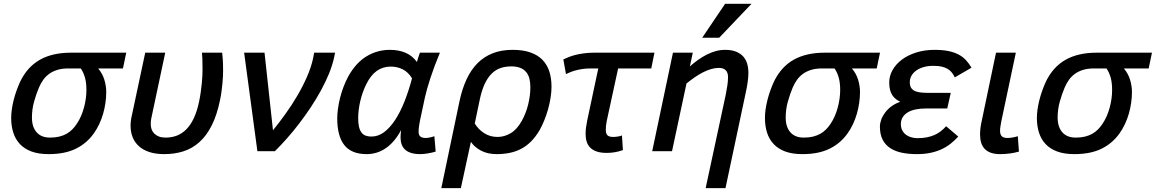

<svg xmlns="http://www.w3.org/2000/svg" viewBox="-20 -786 6008 998"><path d="M636.2 -512.2 619.1 -430.2H490.2Q512.7 -403.8 522.5 -371.3Q532.2 -338.9 532.2 -308.1Q532.2 -279.8 528.1 -251Q523.9 -222.2 515.9 -194.3Q507.8 -166.5 495.6 -140.6Q483.4 -114.7 467.8 -92.8Q431.2 -41 374 -12.9Q316.9 15.1 232.9 15.1Q180.7 15.1 143.8 1.5Q106.9 -12.2 83.5 -37.1Q60.1 -62 49.1 -96.7Q38.1 -131.3 38.1 -172.9Q38.1 -192.9 41.3 -216.1Q44.4 -239.3 50.5 -263.9Q56.6 -288.6 65.4 -313.5Q74.2 -338.4 85 -361.8Q122.1 -438.5 187.3 -475.3Q252.4 -512.2 349.1 -512.2ZM334 -430.2Q301.8 -430.2 277.6 -422.6Q253.4 -415 235.4 -401.9Q217.3 -388.7 204.3 -370.4Q191.4 -352.1 182.1 -330.1Q168 -296.4 157 -257.1Q146 -217.8 146 -174.8Q146 -126.5 170.2 -98.6Q194.3 -70.8 240.2 -70.8Q266.6 -70.8 287.8 -75.9Q309.1 -81.1 325.9 -90.6Q342.8 -100.1 355.7 -113.3Q368.7 -126.5 378.9 -142.1Q391.6 -160.6 401.1 -182.6Q410.6 -204.6 416.7 -227.5Q422.9 -250.5 426 -273.4Q429.2 -296.4 429.2 -317.9Q429.2 -356 421.6 -382.8Q414.1 -409.7 399.9 -430.2Z M734.9 -512.2H838.9L769 -183.1Q767.6 -176.8 766.6 -171.6Q765.6 -166.5 764.9 -161.9Q764.2 -157.2 763.9 -152.1Q763.7 -147 763.7 -140.1Q763.7 -126 768.1 -113.5Q772.5 -101.1 782 -91.6Q791.5 -82 805.9 -76.4Q820.3 -70.8 840.8 -70.8Q873 -70.8 900.4 -81.5Q927.7 -92.3 949.7 -115Q971.7 -137.7 988 -172.9Q1004.4 -208 1014.6 -256.8Q1020 -282.2 1023.4 -306.9Q1026.9 -331.5 1029.1 -353.8Q1031.2 -376 1032 -394.3Q1032.7 -412.6 1032.7 -424.8Q1032.7 -458 1032 -478Q1031.2 -498 1029.8 -512.2H1134.8Q1136.2 -501.5 1137.9 -479Q1139.6 -456.5 1139.6 -417Q1139.6 -406.2 1138.9 -389.4Q1138.2 -372.6 1136.2 -352.3Q1134.3 -332 1131.3 -310.1Q1128.4 -288.1 1124 -267.1Q1107.9 -188.5 1080.8 -134.5Q1053.7 -80.6 1016.6 -47.4Q979.5 -14.2 933.6 0.5Q887.7 15.1 834 15.1Q789.1 15.1 756.1 4.2Q723.1 -6.8 701.7 -26.4Q680.2 -45.9 669.4 -73Q658.7 -100.1 658.7 -132.8Q658.7 -145.5 660.4 -159.4Q662.1 -173.3 666 -189Z M1355 -512.2 1398.9 -108.9Q1431.2 -148.4 1464.1 -194.3Q1497.1 -240.2 1525.6 -288.8Q1554.2 -337.4 1575.9 -387.2Q1597.7 -437 1607.9 -484.9L1612.8 -512.2H1721.7L1716.8 -487.8Q1708 -447.3 1690.2 -403.6Q1672.4 -359.9 1648.2 -315.7Q1624 -271.5 1595 -227.8Q1565.9 -184.1 1534.7 -143.3Q1503.4 -102.5 1471.2 -66.2Q1439 -29.8 1408.7 0H1317.9L1249 -512.2Z M2244.6 2Q2235.4 4.9 2224.6 7.3Q2213.9 9.8 2203.1 11.5Q2192.4 13.2 2182.4 14.2Q2172.4 15.1 2165 15.1Q2136.7 15.1 2117.2 9Q2097.7 2.9 2085.4 -8.5Q2073.2 -20 2067.6 -35.9Q2062 -51.8 2062 -71.8Q2062 -78.6 2062.7 -88.6Q2063.5 -98.6 2064.9 -109.9Q2031.7 -47.9 1986.3 -16.4Q1940.9 15.1 1885.7 15.1Q1807.1 15.1 1770 -31.5Q1732.9 -78.1 1732.9 -170.9Q1732.9 -192.9 1736.6 -220Q1740.2 -247.1 1747.3 -275.9Q1754.4 -304.7 1765.4 -334Q1776.4 -363.3 1791 -390.1Q1830.6 -460.4 1886 -493.7Q1941.4 -526.9 2006.8 -526.9Q2052.7 -526.9 2088.4 -511.5Q2124 -496.1 2147 -463.9Q2151.4 -477.5 2155 -490Q2158.7 -502.4 2162.6 -512.2H2266.6Q2236.8 -440.4 2217 -379.6Q2197.3 -318.8 2189 -280.8L2162.6 -157.2Q2159.7 -141.6 2157.7 -127.4Q2155.8 -113.3 2155.8 -102.1Q2155.8 -83.5 2165.3 -76.2Q2174.8 -68.8 2192.9 -68.8Q2201.7 -68.8 2214.8 -71.5Q2228 -74.2 2237.8 -78.1ZM1910.6 -76.2Q1945.8 -76.2 1976.6 -99.1Q2007.3 -122.1 2033.9 -162.6Q2060.5 -203.1 2082.5 -258.5Q2104.5 -314 2121.6 -378.9Q2102.1 -411.1 2073.5 -425.5Q2044.9 -439.9 2011.7 -439.9Q1970.2 -439.9 1938.7 -417.7Q1907.2 -395.5 1883.8 -348.1Q1873.5 -327.6 1865.7 -305.2Q1857.9 -282.7 1852.5 -260Q1847.2 -237.3 1844.5 -214.8Q1841.8 -192.4 1841.8 -171.9Q1841.8 -144.5 1846.2 -126.2Q1850.6 -107.9 1859.4 -96.7Q1868.2 -85.4 1880.9 -80.8Q1893.6 -76.2 1910.6 -76.2Z M2273.9 191.9 2368.7 -261.2Q2382.3 -324.7 2405.3 -374Q2428.2 -423.3 2461.9 -457.3Q2495.6 -491.2 2540.8 -509Q2585.9 -526.9 2644.5 -526.9Q2697.8 -526.9 2736.1 -513.7Q2774.4 -500.5 2798.8 -475.8Q2823.2 -451.2 2835 -415.5Q2846.7 -379.9 2846.7 -335Q2846.7 -308.6 2842 -278.8Q2837.4 -249 2829.1 -219.2Q2820.8 -189.5 2809.6 -161.6Q2798.3 -133.8 2785.6 -110.8Q2765.1 -75.7 2741.2 -51.5Q2717.3 -27.3 2689.5 -12.7Q2661.6 2 2629.9 8.5Q2598.1 15.1 2561.5 15.1Q2514.6 15.1 2480.5 -2.9Q2446.3 -21 2427.7 -48.8L2375.5 191.9ZM2447.8 -144Q2467.3 -112.3 2497.6 -93.3Q2527.8 -74.2 2565.9 -74.2Q2602.1 -74.2 2634.8 -93.8Q2667.5 -113.3 2691.9 -157.2Q2713.9 -196.3 2725.3 -242.7Q2736.8 -289.1 2736.8 -333Q2736.8 -357.9 2731.7 -377.7Q2726.6 -397.5 2714.8 -411.6Q2703.1 -425.8 2684.1 -433.3Q2665 -440.9 2637.7 -440.9Q2606.9 -440.9 2581.3 -432.1Q2555.7 -423.3 2534.9 -402.6Q2514.2 -381.8 2498.5 -347.7Q2482.9 -313.5 2472.7 -263.2Z M3365.2 -430.2H3192.9L3133.8 -157.2Q3130.9 -143.6 3129.9 -132.1Q3128.9 -120.6 3128.9 -110.8Q3128.9 -91.3 3137.5 -82.8Q3146 -74.2 3168 -74.2Q3177.2 -74.2 3190.7 -76.2Q3204.1 -78.1 3212.9 -82L3217.8 -5.9Q3198.2 1.5 3176.8 5.1Q3155.3 8.8 3133.8 8.8Q3104 8.8 3083 2Q3062 -4.9 3048.8 -17.8Q3035.6 -30.8 3029.8 -48.8Q3023.9 -66.9 3023.9 -88.9Q3023.9 -106.9 3026.1 -123.5Q3028.3 -140.1 3032.2 -159.2L3089.8 -430.2H3047.9Q3024.4 -430.2 3004.9 -427Q2985.4 -423.8 2969.7 -419.4Q2954.1 -415 2942.1 -409.9Q2930.2 -404.8 2921.9 -400.9L2908.2 -477.1Q2920.9 -483.4 2937 -489.7Q2953.1 -496.1 2972.9 -501Q2992.7 -505.9 3016.8 -509Q3041 -512.2 3069.8 -512.2H3381.8Z M3647.9 191.9 3752 -292Q3757.3 -319.3 3760.7 -341.3Q3764.2 -363.3 3764.2 -386.2Q3764.2 -408.7 3752.2 -420.9Q3740.2 -433.1 3716.3 -433.1Q3697.3 -433.1 3676.3 -427Q3655.3 -420.9 3633.8 -409.9Q3612.3 -398.9 3590.8 -384Q3569.3 -369.1 3548.3 -352.1L3473.1 0H3370.1L3478 -512.2H3581.1L3565.9 -440.9Q3586.4 -459 3608.4 -474.6Q3630.4 -490.2 3653.3 -502Q3676.3 -513.7 3700.2 -520.3Q3724.1 -526.9 3749 -526.9Q3783.2 -526.9 3806.4 -517.3Q3829.6 -507.8 3843.8 -491.7Q3857.9 -475.6 3864 -453.9Q3870.1 -432.1 3870.1 -407.2Q3870.1 -386.7 3866.7 -361.8Q3863.3 -336.9 3857.9 -312L3751 191.9ZM3718.3 -589.8H3629.9L3749 -766.1H3886.2Z M4554.2 -512.2 4537.1 -430.2H4408.2Q4430.7 -403.8 4440.4 -371.3Q4450.2 -338.9 4450.2 -308.1Q4450.2 -279.8 4446 -251Q4441.9 -222.2 4433.8 -194.3Q4425.8 -166.5 4413.6 -140.6Q4401.4 -114.7 4385.7 -92.8Q4349.1 -41 4292 -12.9Q4234.9 15.1 4150.9 15.1Q4098.6 15.1 4061.8 1.5Q4024.9 -12.2 4001.5 -37.1Q3978 -62 3967 -96.7Q3956.1 -131.3 3956.1 -172.9Q3956.1 -192.9 3959.2 -216.1Q3962.4 -239.3 3968.5 -263.9Q3974.6 -288.6 3983.4 -313.5Q3992.2 -338.4 4002.9 -361.8Q4040 -438.5 4105.2 -475.3Q4170.4 -512.2 4267.1 -512.2ZM4252 -430.2Q4219.7 -430.2 4195.6 -422.6Q4171.4 -415 4153.3 -401.9Q4135.3 -388.7 4122.3 -370.4Q4109.4 -352.1 4100.1 -330.1Q4085.9 -296.4 4075 -257.1Q4064 -217.8 4064 -174.8Q4064 -126.5 4088.1 -98.6Q4112.3 -70.8 4158.2 -70.8Q4184.6 -70.8 4205.8 -75.9Q4227.1 -81.1 4243.9 -90.6Q4260.7 -100.1 4273.7 -113.3Q4286.6 -126.5 4296.9 -142.1Q4309.6 -160.6 4319.1 -182.6Q4328.6 -204.6 4334.7 -227.5Q4340.8 -250.5 4344 -273.4Q4347.2 -296.4 4347.2 -317.9Q4347.2 -356 4339.6 -382.8Q4332 -409.7 4317.9 -430.2Z M4960.9 -76.2Q4941.4 -54.7 4919.7 -37.8Q4897.9 -21 4872.1 -9.3Q4846.2 2.4 4814.9 8.8Q4783.7 15.1 4745.6 15.1Q4703.1 15.1 4667.7 7.8Q4632.3 0.5 4606.9 -16.4Q4581.5 -33.2 4567.6 -60.5Q4553.7 -87.9 4553.7 -127.9Q4553.7 -145 4560.5 -164.1Q4567.4 -183.1 4580.6 -200.7Q4593.8 -218.3 4613.5 -233.2Q4633.3 -248 4659.7 -256.8Q4647.5 -262.7 4637 -270.8Q4626.5 -278.8 4618.7 -290.5Q4610.8 -302.2 4606.4 -318.6Q4602.1 -335 4602.1 -356.9Q4602.1 -391.1 4619.4 -421.9Q4636.7 -452.6 4668 -476.1Q4699.2 -499.5 4742.7 -513.2Q4786.1 -526.9 4837.9 -526.9Q4878.9 -526.9 4909.2 -520.8Q4939.5 -514.6 4961.9 -502.9Q4984.4 -491.2 5000.5 -473.9Q5016.6 -456.5 5029.8 -434.1L4942.9 -383.8Q4936.5 -397.5 4927.7 -408.7Q4918.9 -419.9 4906 -427.7Q4893.1 -435.5 4875 -439.7Q4856.9 -443.8 4832 -443.8Q4802.2 -443.8 4779.3 -436.8Q4756.3 -429.7 4740.7 -418Q4725.1 -406.2 4717 -390.9Q4709 -375.5 4709 -358.9Q4709 -339.8 4716.3 -328.9Q4723.6 -317.9 4737.5 -312Q4751.5 -306.2 4771 -304.7Q4790.5 -303.2 4814.9 -303.2H4921.9L4903.8 -222.2H4793Q4764.2 -222.2 4740 -217.3Q4715.8 -212.4 4698.7 -202.1Q4681.6 -191.9 4672.1 -176.5Q4662.6 -161.1 4662.6 -140.1Q4663.1 -119.6 4671.1 -106Q4679.2 -92.3 4691.9 -83.7Q4704.6 -75.2 4719.7 -71.5Q4734.9 -67.9 4749 -67.9Q4775.4 -67.9 4796.9 -72Q4818.4 -76.2 4836.4 -84Q4854.5 -91.8 4869.4 -103.3Q4884.3 -114.7 4897.9 -129.9Z M5276.4 2Q5256.8 7.8 5231 11.5Q5205.1 15.1 5179.2 15.1Q5149.9 15.1 5129.9 7.8Q5109.9 0.5 5097.4 -13.2Q5085 -26.9 5079.6 -45.7Q5074.2 -64.5 5074.2 -87.9Q5074.2 -103 5076.4 -121.3Q5078.6 -139.6 5083.5 -160.2L5157.2 -512.2H5260.3L5185.1 -157.2Q5182.1 -141.6 5180.2 -128.9Q5178.2 -116.2 5178.2 -106.9Q5178.2 -86.4 5187.3 -77.6Q5196.3 -68.8 5217.3 -68.8Q5229.5 -68.8 5244.4 -71.5Q5259.3 -74.2 5270.5 -78.1Z M5967.8 -512.2 5950.7 -430.2H5821.8Q5844.2 -403.8 5854 -371.3Q5863.8 -338.9 5863.8 -308.1Q5863.8 -279.8 5859.6 -251Q5855.5 -222.2 5847.4 -194.3Q5839.4 -166.5 5827.1 -140.6Q5814.9 -114.7 5799.3 -92.8Q5762.7 -41 5705.6 -12.9Q5648.4 15.1 5564.5 15.1Q5512.2 15.1 5475.3 1.5Q5438.5 -12.2 5415 -37.1Q5391.6 -62 5380.6 -96.7Q5369.6 -131.3 5369.6 -172.9Q5369.6 -192.9 5372.8 -216.1Q5376 -239.3 5382.1 -263.9Q5388.2 -288.6 5397 -313.5Q5405.8 -338.4 5416.5 -361.8Q5453.6 -438.5 5518.8 -475.3Q5584 -512.2 5680.7 -512.2ZM5665.5 -430.2Q5633.3 -430.2 5609.1 -422.6Q5585 -415 5566.9 -401.9Q5548.8 -388.7 5535.9 -370.4Q5522.9 -352.1 5513.7 -330.1Q5499.5 -296.4 5488.5 -257.1Q5477.5 -217.8 5477.5 -174.8Q5477.5 -126.5 5501.7 -98.6Q5525.9 -70.8 5571.8 -70.8Q5598.1 -70.8 5619.4 -75.9Q5640.6 -81.1 5657.5 -90.6Q5674.3 -100.1 5687.3 -113.3Q5700.2 -126.5 5710.4 -142.1Q5723.1 -160.6 5732.7 -182.6Q5742.2 -204.6 5748.3 -227.5Q5754.4 -250.5 5757.6 -273.4Q5760.7 -296.4 5760.7 -317.9Q5760.7 -356 5753.2 -382.8Q5745.6 -409.7 5731.4 -430.2Z"/></svg>

Font: Clear Sans Medium
Style: Italic
Weight: 500
Italic angle: -12°
Foundry: Intel Corporation
Version: Version 1.00